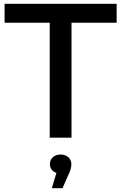

<svg xmlns="http://www.w3.org/2000/svg" viewBox="-20 -720 634 1004"><path d="M354 -601H590V-700H4V-601H240V0H354ZM338 193C350 170 353 153 353 138C353 110 331 88 297 88C263 88 241 109 241 138C241 160 253 177 275 184L251 264H307Z"/></svg>

Font: Montserrat-Alt1 SemBd
Style: Regular
Weight: 600
Designer: Differentunic
Foundry: Differentunic
Version: Version 7.222